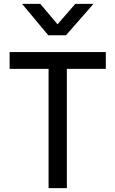

<svg xmlns="http://www.w3.org/2000/svg" viewBox="-20 -968 594 988"><path d="M230 0V-613.5H29.5V-700H524.5V-613.5H324V0ZM228.5 -786.5 93.5 -948H187.5L276 -843L367.5 -948H461L319.5 -786.5Z"/></svg>

Font: Geologica Roman Light
Style: Regular
Weight: 300
Designer: Sindre Bremnes, Frode Helland
Foundry: Monokrom Skriftforlag AS
Version: Version 1.010;gftools[0.9.28]